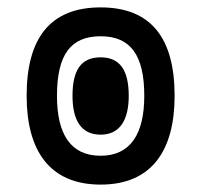

<svg xmlns="http://www.w3.org/2000/svg" viewBox="-20 -487 544 519"><path d="M252 12C390 12 452 -80 452 -228C452 -382 390 -467 252 -467C114 -467 52 -382 52 -228C52 -80 114 12 252 12ZM252 -66C171 -66 134 -124 134 -228C134 -339 171 -389 252 -389C332 -389 370 -339 370 -228C370 -124 332 -66 252 -66ZM252 -123C305 -123 328 -164 328 -228C328 -296 305 -332 252 -332C198 -332 176 -296 176 -228C176 -164 198 -123 252 -123Z"/></svg>

Font: Noto Sans Thai UI ExtCond SemBd
Style: Regular
Weight: 600
Width: 2
Designer: Monotype Design Team
Foundry: Monotype Imaging Inc.
Version: Version 2.000